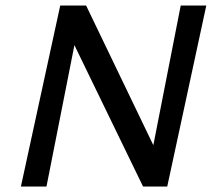

<svg xmlns="http://www.w3.org/2000/svg" viewBox="-20 -678 776 698"><path d="M56 0 199 -658H279L149 0ZM545 0H500L215 -587L233 -658H293L564 -95ZM730 -658 588 0H508L637 -658Z"/></svg>

Font: Ysabeau SemiBold
Style: Italic
Weight: 600
Italic angle: -12°
Designer: Christian Thalmann (Catharsis Fonts)
Version: Version 2.002